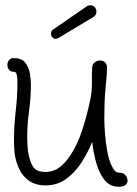

<svg xmlns="http://www.w3.org/2000/svg" viewBox="-20 -693 518 727"><path d="M429 14Q395 14 374.5 -13Q354 -40 343.5 -79.5Q333 -119 329 -156Q314 -118 290 -80Q266 -42 232 -16.5Q198 9 152 9Q115 9 90 -8.5Q65 -26 52 -54.5Q39 -83 35 -115Q34 -127 33.5 -139Q33 -151 33 -163Q33 -218 39.5 -272.5Q46 -327 46 -382Q46 -393 44 -407Q42 -421 33 -421Q20 -421 14 -429Q8 -437 8 -447Q8 -457 14 -465Q20 -473 33 -473Q62 -473 75.5 -456Q89 -439 93 -415.5Q97 -392 97 -373Q97 -323 90 -273Q83 -223 83 -173Q83 -147 86 -121Q91 -87 103.5 -64.5Q116 -42 152 -42Q187 -42 213 -65.5Q239 -89 258.5 -124.5Q278 -160 290.5 -198Q303 -236 310 -265Q317 -291 322.5 -319Q328 -347 328 -375V-415Q328 -427 329 -436.5Q330 -446 332 -450Q343 -464 359 -464Q378 -464 384 -446Q385 -443 385 -433Q385 -417 383 -395Q381 -373 380 -364Q377 -335 376 -305Q375 -275 375 -245Q375 -220 377.5 -187.5Q380 -155 385.5 -123.5Q391 -92 401 -69Q408 -55 414 -47Q420 -39 434 -39Q447 -39 455 -29.5Q463 -20 463 -9Q463 -2 458 4.5Q453 11 442 13Q438 14 435 14Q432 14 429 14ZM190 -546Q183 -546 178 -552Q173 -558 173 -565Q173 -576 181 -581L307 -668Q314 -673 322 -673Q332 -673 338.5 -666Q345 -659 345 -649Q345 -634 331 -627L201 -549Q199 -548 196 -547Q193 -546 190 -546Z"/></svg>

Font: Twinkle Star
Style: Regular
Weight: 400
Designer: Robert E. Leuschke
Foundry: Robert E. Leuschke
Version: Version 2.010; ttfautohint (v1.8.3)